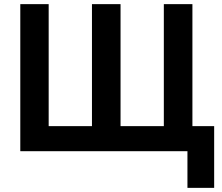

<svg xmlns="http://www.w3.org/2000/svg" viewBox="-20 -730 1073 927"><path d="M885 0H78V-710H215V-121H424V-710H562V-121H771V-710H909V-121H1014V177H885Z"/></svg>

Font: Oxford Sans
Style: Bold
Weight: 700
Designer: Matt McInerney, Pablo Impallari, Rodrigo Fuenzalida
Foundry: Matt McInerney, Pablo Impallari, Rodrigo Fuenzalida
Version: Version 3.000g; ttfautohint (v1.5) -l 8 -r 28 -G 28 -x 14 -D